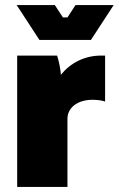

<svg xmlns="http://www.w3.org/2000/svg" viewBox="-20 -740 470 760"><path d="M46 -720 136 -582H340L430 -720H279L247 -671H229L197 -720ZM48 0H247V-270C247 -313 286 -345 346 -345C363 -345 383 -343 396 -338V-520H380C315 -520 259 -491 221 -444C220 -465 213 -499 206 -520H48Z"/></svg>

Font: Fixel Text Black
Style: Regular
Weight: 900
Width: 4
Designer: AlfaBravo + MacPaw
Foundry: Kyrylo Tkachov, Marchela Mozhyna, Serhii Makarenko, Maria Weinstein, Zakhar Kryvoshyya
Version: Version 1.211